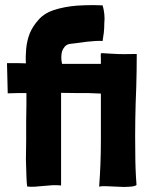

<svg xmlns="http://www.w3.org/2000/svg" viewBox="-20 -742 595 763"><path d="M380.9 -182.6Q380.9 -90.8 374 0Q380.9 -2.9 403.3 -2Q424.8 -1 449.2 0Q461.9 1 472.7 1Q484.4 1 495.1 0Q515.6 -1 522.5 -6.8Q517.6 -70.3 517.6 -134.8Q516.6 -200.2 517.6 -264.6Q518.6 -331.1 521.5 -396.5Q523.4 -460.9 523.4 -524.4Q523.4 -525.4 523.4 -527.3Q518.6 -527.3 504.9 -527.3Q471.7 -526.4 448.2 -527.3Q423.8 -528.3 410.2 -529.3Q405.3 -529.3 394.5 -530.3Q384.8 -531.2 380.9 -530.3Q380.9 -529.3 380.9 -529.3Q379.9 -521.5 380.9 -508.8Q380.9 -496.1 380.9 -488.3Q330.1 -488.3 226.6 -488.3Q223.6 -501 223.6 -513.7Q223.6 -527.3 226.6 -538.1Q230.5 -548.8 237.3 -556.6Q245.1 -565.4 256.8 -567.4Q272.5 -569.3 289.1 -571.3Q306.6 -574.2 325.2 -576.2Q342.8 -578.1 359.4 -579.1Q376 -580.1 387.7 -579.1Q389.6 -593.8 392.6 -612.3Q394.5 -629.9 394.5 -649.4Q396.5 -668 394.5 -686.5Q392.6 -705.1 387.7 -720.7Q370.1 -721.7 351.6 -721.7Q320.3 -721.7 287.1 -719.7Q235.4 -715.8 191.4 -701.2Q156.2 -689.5 133.8 -664.1Q111.3 -639.6 98.6 -610.4Q86.9 -580.1 84 -547.9Q81.1 -515.6 83 -490.2Q66.4 -491.2 47.9 -491.2Q30.3 -491.2 7.8 -491.2Q8.8 -451.2 10.7 -371.1Q32.2 -372.1 49.8 -372.1Q68.4 -372.1 85 -372.1Q85 -357.4 85 -327.1Q84 -296.9 84 -259.8Q84 -223.6 84 -183.6Q83 -142.6 83 -107.4Q84 -71.3 85 -43Q85.9 -13.7 87.9 -1Q100.6 1 117.2 0Q133.8 -1 151.4 -2.9Q168.9 -4.9 187.5 -5.9Q206.1 -6.8 222.7 -4.9Q222.7 -127.9 222.7 -373Q253.9 -372.1 292 -372.1Q330.1 -373 380.9 -370.1Q380.9 -276.4 380.9 -182.6Z"/></svg>

Font: Londrina Solid
Style: NNS
Weight: 400
Designer: Marcelo Magalhaes
Version: Version 1.002